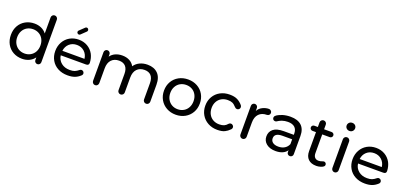

<svg xmlns="http://www.w3.org/2000/svg" viewBox="21 -1763 5824 2774"><g transform="rotate(20 2932.5 -375.5)"><path d="M591 -697V-43Q591 -24 577.5 -10.5Q564 3 545 3Q526 3 512.5 -10.5Q499 -24 499 -43V-84Q467 -40 418 -17Q369 6 310 6Q233 6 172 -28Q111 -62 76.5 -123.5Q42 -185 42 -265Q42 -345 76.5 -406Q111 -467 172 -501Q233 -535 310 -535Q367 -535 415 -513.5Q463 -492 495 -450V-697Q495 -717 509 -731Q523 -745 543 -745Q563 -745 577 -731Q591 -717 591 -697ZM318 -78Q368 -78 409 -101.5Q450 -125 473 -167.5Q496 -210 496 -265Q496 -320 473 -362.5Q450 -405 409 -428Q368 -451 318 -451Q267 -451 226.5 -428Q186 -405 162.5 -362.5Q139 -320 139 -265Q139 -210 162.5 -167.5Q186 -125 226.5 -101.5Q267 -78 318 -78Z M1059 -685 984 -613Q975 -604 963 -604Q950 -604 940 -614Q931 -623 931.5 -636Q932 -649 941 -657L1016 -729Q1025 -738 1038 -738Q1050 -738 1059 -729Q1068 -719 1068 -706.5Q1068 -694 1059 -685ZM1252 -275Q1254 -233 1208 -233H820Q829 -163 881.5 -120.5Q934 -78 1012 -78Q1036 -78 1054 -80.5Q1072 -83 1087.5 -89Q1103 -95 1118.5 -105Q1134 -115 1152 -129Q1163 -137 1176 -137Q1185 -137 1194 -132.5Q1203 -128 1209 -120Q1220 -106 1217.5 -89.5Q1215 -73 1201 -62Q1161 -26 1119 -11Q1075 6 1009 6Q925 6 860 -28.5Q795 -63 759.5 -125Q724 -187 724 -265Q724 -342 758.5 -404Q793 -466 853.5 -500.5Q914 -535 990 -535Q1066 -535 1125.5 -500.5Q1185 -466 1219 -404Q1249 -347 1252 -275ZM990 -454Q921 -454 874.5 -412Q828 -370 820 -302H1160Q1152 -369 1105.5 -411.5Q1059 -454 990 -454Z M2048 -535Q2148 -535 2206.5 -477Q2265 -419 2265 -305V-45Q2265 -25 2251 -11Q2237 3 2217 3Q2197 3 2183 -11Q2169 -25 2169 -45V-294Q2169 -371 2133.5 -410Q2098 -449 2032 -449Q1959 -449 1916 -403.5Q1873 -358 1873 -273V-45Q1873 -25 1859 -11Q1845 3 1825 3Q1805 3 1791 -11Q1777 -25 1777 -45V-294Q1777 -371 1741.5 -410Q1706 -449 1640 -449Q1567 -449 1524 -403.5Q1481 -358 1481 -273V-47Q1481 -27 1467.5 -12Q1454 3 1433 3Q1412 3 1398.5 -12Q1385 -27 1385 -47V-487Q1385 -506 1398.5 -519.5Q1412 -533 1431 -533Q1450 -533 1463.5 -519.5Q1477 -506 1477 -487V-451Q1506 -492 1553 -513.5Q1600 -535 1660 -535Q1722 -535 1770 -510Q1818 -485 1844 -437Q1874 -483 1927.5 -509Q1981 -535 2048 -535Z M2672 6Q2593 6 2530 -29Q2467 -64 2431.5 -125.5Q2396 -187 2396 -265Q2396 -343 2431.5 -404.5Q2467 -466 2530 -500.5Q2593 -535 2672 -535Q2751 -535 2813.5 -500.5Q2876 -466 2911.5 -404.5Q2947 -343 2947 -265Q2947 -187 2911.5 -125.5Q2876 -64 2813.5 -29Q2751 6 2672 6ZM2672 -78Q2723 -78 2763.5 -101.5Q2804 -125 2827 -167.5Q2850 -210 2850 -265Q2850 -320 2827 -362.5Q2804 -405 2763.5 -428Q2723 -451 2672 -451Q2621 -451 2580.5 -428Q2540 -405 2516.5 -362.5Q2493 -320 2493 -265Q2493 -210 2516.5 -167.5Q2540 -125 2580.5 -101.5Q2621 -78 2672 -78Z M3311 6Q3230 6 3166.5 -29Q3103 -64 3067 -125.5Q3031 -187 3031 -265Q3031 -343 3067 -404.5Q3103 -466 3166.5 -500.5Q3230 -535 3311 -535Q3383 -535 3429 -512Q3475 -489 3511 -446Q3522 -432 3521.5 -414Q3521 -396 3507 -384Q3494 -373 3478 -373Q3458 -373 3444 -389Q3411 -426 3383 -438.5Q3355 -451 3310 -451Q3258 -451 3216.5 -428Q3175 -405 3151.5 -362.5Q3128 -320 3128 -265Q3128 -209 3151.5 -166.5Q3175 -124 3216.5 -101Q3258 -78 3310 -78Q3355 -78 3384 -90.5Q3413 -103 3437 -132Q3451 -147 3469 -147Q3486 -147 3499 -135Q3513 -123 3514 -105.5Q3515 -88 3503 -74Q3501 -72 3500.5 -71Q3500 -70 3498 -69Q3464 -34 3425 -15Q3383 6 3311 6Z M3743 -441Q3768 -487 3816 -510.5Q3864 -534 3911 -534Q3913 -534 3915 -534Q3932 -533 3945.5 -520Q3959 -507 3959 -489Q3959 -469 3946.5 -456.5Q3934 -444 3914 -443Q3836 -443 3791.5 -396.5Q3747 -350 3747 -264V-45Q3747 -25 3733 -11Q3719 3 3699 3Q3679 3 3665 -11Q3651 -25 3651 -45V-487Q3651 -506 3664.5 -519.5Q3678 -533 3697 -533Q3716 -533 3729.5 -519.5Q3743 -506 3743 -487Z M4246 -535Q4356 -535 4414.5 -481Q4473 -427 4473 -320V-41Q4473 -22 4460 -9Q4447 4 4428 4Q4408 4 4395 -9Q4382 -22 4382 -41V-70Q4358 -33 4313.5 -13.5Q4269 6 4208 6Q4119 6 4065.5 -37Q4012 -80 4012 -150Q4012 -220 4063 -262.5Q4114 -305 4225 -305H4377V-324Q4377 -386 4341 -419Q4305 -452 4235 -452Q4188 -452 4143 -437Q4123 -430 4108 -421Q4093 -412 4076 -402Q4069 -397 4056 -397Q4045 -397 4035 -402Q4025 -407 4020 -417Q4013 -429 4015 -443Q4017 -457 4027 -467Q4044 -484 4073.5 -497.5Q4103 -511 4125 -518Q4182 -535 4246 -535ZM4224 -68Q4279 -68 4319 -92.5Q4359 -117 4377 -162V-236H4229Q4107 -236 4107 -154Q4107 -114 4138 -91Q4169 -68 4224 -68Z M4942 -25Q4928 -13 4897 -3.5Q4866 6 4833 6Q4753 6 4709 -37Q4665 -80 4665 -160V-451H4611Q4594 -451 4582.5 -462.5Q4571 -474 4571 -491Q4571 -507 4582.5 -518.5Q4594 -530 4611 -530H4665V-601Q4665 -621 4679 -635Q4693 -649 4713 -649Q4733 -649 4747 -635Q4761 -621 4761 -601V-530H4877Q4894 -530 4905.5 -518.5Q4917 -507 4917 -491Q4917 -474 4905.5 -462.5Q4894 -451 4877 -451H4761V-164Q4761 -121 4781.5 -98Q4802 -75 4838 -75Q4841 -75 4844 -75Q4861 -76 4874 -79Q4887 -82 4903 -89Q4903 -89 4903 -89Q4903 -89 4903 -89Q4903 -89 4903 -89Q4903 -89 4903 -89Q4903 -89 4903 -89Q4903 -89 4903 -89Q4903 -89 4903 -89Q4911 -92 4919 -92Q4929 -92 4938 -87Q4947 -82 4952 -73Q4959 -60 4956 -46.5Q4953 -33 4942 -25Z M5161 -45Q5161 -25 5147 -11Q5133 3 5113 3Q5093 3 5079.5 -10.5Q5066 -24 5065 -44V-487Q5065 -507 5079 -521Q5093 -535 5113 -535Q5133 -535 5147 -521Q5161 -507 5161 -487ZM5113 -632Q5085 -632 5066.5 -650Q5048 -668 5048 -694Q5048 -720 5066.5 -738.5Q5085 -757 5113 -757Q5141 -757 5159.5 -739.5Q5178 -722 5178 -696Q5178 -669 5159.5 -650.5Q5141 -632 5113 -632Z M5823 -275Q5825 -233 5779 -233H5391Q5400 -163 5452.5 -120.5Q5505 -78 5583 -78Q5607 -78 5625 -80.5Q5643 -83 5658.5 -89Q5674 -95 5689.5 -105Q5705 -115 5723 -129Q5734 -137 5747 -137Q5756 -137 5765 -132.5Q5774 -128 5780 -120Q5791 -106 5788.5 -89.5Q5786 -73 5772 -62Q5732 -26 5690 -11Q5646 6 5580 6Q5496 6 5431 -28.5Q5366 -63 5330.5 -125Q5295 -187 5295 -265Q5295 -342 5329.5 -404Q5364 -466 5424.5 -500.5Q5485 -535 5561 -535Q5637 -535 5696.5 -500.5Q5756 -466 5790 -404Q5820 -347 5823 -275ZM5561 -454Q5492 -454 5445.5 -412Q5399 -370 5391 -302H5731Q5723 -369 5676.5 -411.5Q5630 -454 5561 -454Z"/></g></svg>

Font: Sepalumica Med
Style: Regular
Weight: 500
Designer: Julieta Ulanovsky
Foundry: Julieta Ulanovsky
Version: Version 7.200